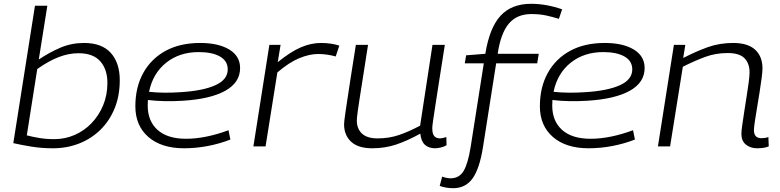

<svg xmlns="http://www.w3.org/2000/svg" viewBox="-20 -770 4104 1010"><path d="M229 -740 184 -457Q241 -495 298.5 -519.5Q356 -544 422 -544Q516 -544 563 -491.5Q610 -439 610 -348Q610 -266 583 -200Q556 -134 508 -87Q460 -40 396 -15Q332 10 259 10Q199 10 146.5 1.5Q94 -7 50 -17L164 -740ZM393 -490Q342 -490 289.5 -470Q237 -450 176 -407L121 -58Q147 -51 184.5 -44.5Q222 -38 265 -38Q322 -38 372.5 -60Q423 -82 461.5 -122Q500 -162 522.5 -216Q545 -270 545 -334Q545 -405 507.5 -447.5Q470 -490 393 -490Z M1192 -36Q1136 -14 1073.5 -2Q1011 10 948 10Q829 10 760.5 -49.5Q692 -109 692 -211Q692 -311 733.5 -386Q775 -461 851 -502.5Q927 -544 1033 -544Q1129 -544 1186 -509.5Q1243 -475 1243 -412Q1243 -336 1165 -292.5Q1087 -249 941 -240Q893 -237 845.5 -238Q798 -239 758 -244Q757 -230 757 -215Q757 -133 809 -86.5Q861 -40 959 -40Q1010 -40 1066.5 -51.5Q1123 -63 1182 -85ZM1025 -496Q924 -496 854 -440Q784 -384 764 -287Q801 -283 843 -282.5Q885 -282 928 -285Q1047 -292 1112.5 -321.5Q1178 -351 1178 -405Q1178 -449 1137.5 -472.5Q1097 -496 1025 -496Z M1456 -534 1441 -443Q1509 -498 1562.5 -521Q1616 -544 1669 -544Q1697 -544 1722.5 -540Q1748 -536 1765 -530L1746 -473Q1725 -479 1701 -482.5Q1677 -486 1654 -486Q1608 -486 1554.5 -464Q1501 -442 1439 -389L1377 0H1313L1397 -534Z M1939 10Q1864 10 1827 -24.5Q1790 -59 1790 -116Q1790 -123 1791.5 -136Q1793 -149 1796.5 -174.5Q1800 -200 1807 -244.5Q1814 -289 1824.5 -359.5Q1835 -430 1852 -534H1916Q1900 -430 1889 -361Q1878 -292 1871.5 -250Q1865 -208 1862 -185.5Q1859 -163 1858 -152.5Q1857 -142 1857 -136Q1857 -93 1884 -67.5Q1911 -42 1966 -42Q2026 -42 2078 -59.5Q2130 -77 2190 -109L2255 -534H2320Q2301 -413 2288.5 -333.5Q2276 -254 2269 -207.5Q2262 -161 2258.5 -138Q2255 -115 2254.5 -106.5Q2254 -98 2254 -94Q2254 -66 2264.5 -54Q2275 -42 2295 -42Q2300 -42 2309 -44Q2318 -46 2328 -49L2329 -6Q2316 2 2298.5 6Q2281 10 2270 10Q2235 10 2215 -8.5Q2195 -27 2191 -67Q2124 -30 2065 -10Q2006 10 1939 10Z M2364 220Q2326 220 2293 208L2306 159Q2330 168 2350 168Q2396 168 2419 129Q2442 90 2456 2L2525 -437H2425L2432 -479L2533 -487Q2555 -624 2613 -687Q2671 -750 2774 -750Q2853 -750 2937 -721L2920 -671Q2884 -682 2851 -689Q2818 -696 2775 -696Q2699 -696 2656.5 -645.5Q2614 -595 2598 -487H2814L2806 -437H2590L2521 2Q2503 117 2466 168.5Q2429 220 2364 220Z M3320 -36Q3264 -14 3201.5 -2Q3139 10 3076 10Q2957 10 2888.5 -49.5Q2820 -109 2820 -211Q2820 -311 2861.5 -386Q2903 -461 2979 -502.5Q3055 -544 3161 -544Q3257 -544 3314 -509.5Q3371 -475 3371 -412Q3371 -336 3293 -292.5Q3215 -249 3069 -240Q3021 -237 2973.5 -238Q2926 -239 2886 -244Q2885 -230 2885 -215Q2885 -133 2937 -86.5Q2989 -40 3087 -40Q3138 -40 3194.5 -51.5Q3251 -63 3310 -85ZM3153 -496Q3052 -496 2982 -440Q2912 -384 2892 -287Q2929 -283 2971 -282.5Q3013 -282 3056 -285Q3175 -292 3240.5 -321.5Q3306 -351 3306 -405Q3306 -449 3265.5 -472.5Q3225 -496 3153 -496Z M3525 -534H3585L3574 -465Q3642 -500 3703.5 -522Q3765 -544 3837 -544Q3914 -544 3952.5 -508.5Q3991 -473 3991 -410Q3991 -393 3986.5 -359Q3982 -325 3975.5 -283.5Q3969 -242 3962 -201Q3955 -160 3950.5 -129Q3946 -98 3946 -85Q3946 -43 3986 -43Q4005 -43 4022 -49L4024 0Q4010 6 3993.5 8Q3977 10 3963 10Q3927 10 3903.5 -9.5Q3880 -29 3880 -66Q3880 -81 3884.5 -112Q3889 -143 3895 -182.5Q3901 -222 3907.5 -262.5Q3914 -303 3918.5 -337Q3923 -371 3923 -390Q3923 -436 3896.5 -463.5Q3870 -491 3808 -491Q3745 -491 3690.5 -471Q3636 -451 3572 -419L3505 0H3441Z"/></svg>

Font: Georama Expanded Light
Style: Italic
Weight: 300
Width: 7
Italic angle: -9°
Designer: Jean-Baptiste Levee
Foundry: Production Type
Version: Version 1.000